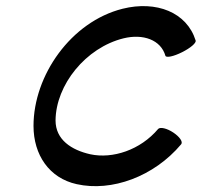

<svg xmlns="http://www.w3.org/2000/svg" viewBox="-20 -586 668 636"><path d="M628 -452C599 -545 498 -585 386 -557C215 -514 91 -336 91 -169C91 -73 143 4 234 24C350 50 490 -1 580 -108C587 -116 575 -133 554 -147C533 -161 511 -166 504 -159C445 -89 353 -59 279 -75C217 -89 164 -123 164 -187C165 -305 264 -428 389 -459C454 -475 513 -454 528 -401C531 -394 555 -399 583 -413C611 -427 631 -444 628 -452Z"/></svg>

Font: Nupuram Medium Oblique
Style: Regular
Weight: 500
Designer: Santhosh Thottingal (santhosh.thottingal@gmail.com)
Foundry: SMC
Version: Version 1.000